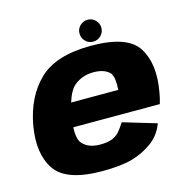

<svg xmlns="http://www.w3.org/2000/svg" viewBox="-107 -828 913 937"><g transform="rotate(-15 349.0 -360.0)"><path d="M297.5 6Q393 6 449.5 -10.5Q505 -26.5 550.5 -59.5Q596 -92 618 -149.5L449 -200Q432.5 -174 416.5 -155.5Q399.5 -137.5 377.5 -130Q355 -122 320 -122Q261.5 -122 232 -155Q211 -177.5 214.5 -237.5H651.5Q660 -263.5 665 -296Q689.5 -433 636.5 -516.5Q584 -599.5 400.5 -599.5Q222.5 -599.5 137.5 -517.5Q53 -436 28 -296.5Q4 -158 60 -76Q115.5 6 297.5 6ZM235.5 -357Q253.5 -415.5 281.5 -438.5Q322.5 -471.5 378 -471.5Q435 -471.5 461.5 -442Q478 -418.5 473.5 -357ZM417 -616Q440 -616 456.2 -632.2Q472.5 -648.5 472.5 -671.5Q472.5 -694 456.2 -710.2Q440 -726.5 417.5 -726.5Q394.5 -726.5 378.2 -710.2Q362 -694 362 -671.5Q362 -648.5 378 -632.2Q394 -616 417 -616Z"/></g></svg>

Font: Anybody Thin ExtraBold
Style: Italic
Weight: 800
Italic angle: -10°
Version: Version 1.113;gftools[0.9.25]